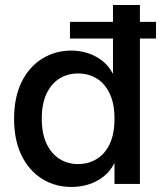

<svg xmlns="http://www.w3.org/2000/svg" viewBox="-20 -731 640 763"><path d="M264 12Q199 12 147 -20.5Q95 -53 65.5 -113.5Q36 -174 36 -259Q36 -344 65.5 -404.5Q95 -465 147 -497.5Q199 -530 264 -530Q296 -530 327 -520.5Q358 -511 384.5 -491Q411 -471 428 -439H429V-711H536V0H435V-83Q418 -50 391 -29Q364 -8 331.5 2Q299 12 264 12ZM290 -79Q332 -79 365 -99.5Q398 -120 416.5 -160Q435 -200 435 -259Q435 -319 416 -359Q397 -399 364.5 -419Q332 -439 290 -439Q249 -439 216.5 -419Q184 -399 165 -359Q146 -319 146 -259Q146 -200 165 -160Q184 -120 216.5 -99.5Q249 -79 290 -79ZM258 -578V-644H600V-578Z"/></svg>

Font: TikTok Sans 24pt Medium
Style: Regular
Weight: 500
Version: Version 4.000